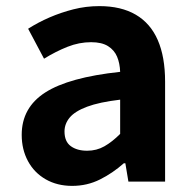

<svg xmlns="http://www.w3.org/2000/svg" viewBox="-20 -594 631 628"><path d="M216 14Q167 14 129.5 -7.5Q92 -29 71.5 -67Q51 -105 51 -153Q51 -242 128 -291.5Q205 -341 373 -359Q372 -387 363 -408.5Q354 -430 333.5 -443Q313 -456 278 -456Q239 -456 201 -441Q163 -426 124 -402L72 -500Q105 -521 142 -537Q179 -553 220 -563.5Q261 -574 305 -574Q376 -574 424 -546Q472 -518 496 -463Q520 -408 520 -327V0H400L390 -60H385Q349 -28 307 -7Q265 14 216 14ZM265 -101Q296 -101 321.5 -115.5Q347 -130 373 -156V-268Q305 -260 265 -245Q225 -230 208 -209.5Q191 -189 191 -164Q191 -131 211.5 -116Q232 -101 265 -101Z"/></svg>

Font: Noto Sans SC
Style: Bold
Weight: 700
Designer: Ryoko NISHIZUKA  (kana, bopomofo & ideographs); Paul D. Hunt (Latin, Greek & Cyrillic); Sandoll Communications , Soo-you
Foundry: Adobe
Version: Version 2.004-H2;hotconv 1.0.118;makeotfexe 2.5.65603